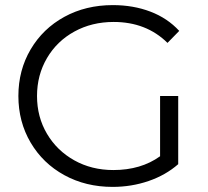

<svg xmlns="http://www.w3.org/2000/svg" viewBox="-20 -726 813 752"><path d="M607 -350H678V-83Q629 -40 562 -17Q495 6 421 6Q316 6 232 -40Q148 -86 100 -167.5Q52 -249 52 -350Q52 -451 100 -532.5Q148 -614 232 -660Q316 -706 422 -706Q502 -706 569 -680.5Q636 -655 682 -605L636 -558Q553 -640 425 -640Q340 -640 271.5 -602.5Q203 -565 164 -498.5Q125 -432 125 -350Q125 -268 164 -202Q203 -136 271 -98Q339 -60 424 -60Q532 -60 607 -114Z"/></svg>

Font: Idrija
Style: Regular
Weight: 400
Designer: Julieta Ulanovsky
Foundry: Julieta Ulanovsky
Version: Version 7.200